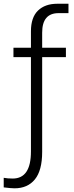

<svg xmlns="http://www.w3.org/2000/svg" viewBox="-48 -766 393 1019"><path d="M-28.3 177.7Q-7.8 181.6 19.5 181.6Q116.2 181.6 116.2 38.1V-462.9H23.4V-512.7H116.2V-599.6Q116.2 -673.8 153.8 -710Q191.4 -746.1 255.9 -746.1H315.4V-696.3H262.7Q175.8 -696.3 175.8 -592.8V-512.7H301.8V-462.9H175.8V40Q175.8 138.7 137.2 186Q98.6 233.4 29.3 233.4Q10.7 233.4 -28.3 228.5Z"/></svg>

Font: Gothic A1 Light
Style: Regular
Weight: 300
Version: Version 2.50